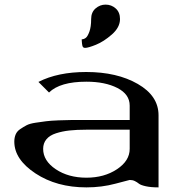

<svg xmlns="http://www.w3.org/2000/svg" viewBox="-20 -812 790 832"><path d="M375 -729.5Q375 -758.8 394 -775.4Q413.1 -792 437.5 -792Q462.9 -792 481.4 -775.4Q500 -758.8 500 -729.5Q500 -693.4 464.8 -662.6Q429.7 -631.8 396 -618.2Q362.3 -604.5 348.6 -604.5Q343.8 -604.5 340.8 -606.9Q337.9 -609.4 336.9 -614.3Q335.9 -619.1 335.4 -623Q335 -627 334.5 -633.3Q334 -639.6 334 -641.6Q342.8 -641.6 351.1 -647.5Q359.4 -653.3 367.2 -674.3Q375 -695.3 375 -729.5ZM667 0Q633.8 0 611.8 -4.9Q589.8 -9.8 582 -16.1Q574.2 -22.5 564.5 -27.3Q554.7 -32.2 542 -32.2Q540 -32.2 480.5 -16.1Q420.9 0 354.5 0Q225.6 0 133.8 -60.5Q42 -121.1 42 -198.2Q42 -215.8 47.9 -229.5Q53.7 -243.2 67.4 -252.4Q81.1 -261.7 94.7 -269Q108.4 -276.4 134.8 -280.3Q161.1 -284.2 179.7 -286.6Q198.2 -289.1 233.9 -290.5Q269.5 -292 291 -292Q312.5 -292 354.5 -292H542V-354.5Q542 -403.3 488.8 -430.7Q435.5 -458 354.5 -458Q240.2 -458 192.4 -411.1L146.5 -457Q230.5 -500 353.5 -500Q487.3 -500 577.1 -448.2Q667 -396.5 667 -312.5ZM542 -250H354.5Q312.5 -250 281.2 -246.6Q250 -243.2 222.7 -234.4Q195.3 -225.6 181.2 -208.5Q167 -191.4 167 -167Q167 -115.2 221.7 -78.6Q276.4 -42 354.5 -42Q431.6 -42 486.8 -78.6Q542 -115.2 542 -167Z"/></svg>

Font: okolaks
Style: Bold
Weight: 600
Width: 8
Version: Version 000.6.0